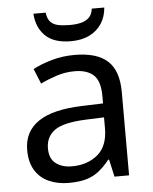

<svg xmlns="http://www.w3.org/2000/svg" viewBox="-53 -785 668 839"><g transform="rotate(-5 280.5 -365.0)"><path d="M288 -545Q386 -545 433 -502Q480 -459 480 -365V0H416L399 -76H395Q372 -47 347.5 -27.5Q323 -8 291.5 1Q260 10 215 10Q167 10 128.5 -7Q90 -24 68 -59.5Q46 -95 46 -149Q46 -229 109 -272.5Q172 -316 303 -320L394 -323V-355Q394 -422 365 -448Q336 -474 283 -474Q241 -474 203 -461.5Q165 -449 132 -433L105 -499Q140 -518 188 -531.5Q236 -545 288 -545ZM314 -259Q214 -255 175.5 -227Q137 -199 137 -148Q137 -103 164.5 -82Q192 -61 235 -61Q303 -61 348 -98.5Q393 -136 393 -214V-262ZM436 -740Q433 -700 413.5 -670Q394 -640 360 -623Q326 -606 278 -606Q204 -606 166.5 -642.5Q129 -679 125 -740H179Q182 -713 194.5 -699.5Q207 -686 228.5 -681.5Q250 -677 280 -677Q306 -677 327.5 -682Q349 -687 363.5 -700.5Q378 -714 381 -740Z"/></g></svg>

Font: Noto Sans Tamil
Style: Regular
Weight: 400
Designer: Jelle Bosma - Monotype Design Team
Foundry: Monotype Imaging Inc.
Version: Version 2.003